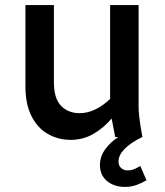

<svg xmlns="http://www.w3.org/2000/svg" viewBox="-20 -539 650 755"><path d="M80 -199V-519H192V-215Q192 -152 220 -123Q248 -94 293 -94Q325 -94 355.5 -109Q386 -124 413 -150V-519H525V-123Q525 -102 527 -85Q529 -68 532 -46L540 0H433L419 -73Q387 -35 346.5 -12Q306 11 258 11Q209 11 168.5 -12Q128 -35 104 -82Q80 -129 80 -199ZM373 110Q373 76 394 47.5Q415 19 445 0H539Q494 22 470 46.5Q446 71 446 96Q446 112 456 121.5Q466 131 481 131Q497 131 509 125.5Q521 120 532 114L556 170Q537 181 516.5 188.5Q496 196 471 196Q429 196 401 173Q373 150 373 110Z"/></svg>

Font: Radio Canada Medium
Style: Regular
Weight: 500
Designer: Charles Daoud, Etienne Aubert Bonn, Alexandre Saumier Demers, Jacques Le Bailly
Foundry: Radio-Canada
Version: Version 2.104; ttfautohint (v1.8.4.7-5d5b);gftools[0.9.28.de